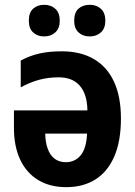

<svg xmlns="http://www.w3.org/2000/svg" viewBox="-20 -770 564 800"><path d="M237.3 -556.2Q315.9 -556.2 371.1 -523.9Q426.3 -491.7 455.1 -429.4Q483.9 -367.2 483.9 -275.9Q483.9 -182.6 456.5 -118.9Q429.2 -55.2 378.2 -22.7Q327.1 9.8 256.3 9.8Q188 9.8 139.2 -19.8Q90.3 -49.3 64.2 -104.7Q38.1 -160.2 38.1 -236.8V-310.1H344.2Q343.3 -377.4 312.7 -412.6Q282.2 -447.8 224.6 -447.8Q181.2 -447.8 143.8 -437.7Q106.4 -427.7 66.4 -406.2V-517.6Q103 -537.6 143.6 -546.9Q184.1 -556.2 237.3 -556.2ZM342.8 -213.4H168.5Q168.9 -178.2 178.5 -151.1Q188 -124 207 -109.1Q226.1 -94.2 254.4 -94.2Q292 -94.2 315.9 -122.6Q339.8 -150.9 342.8 -213.4ZM100.1 -683.6Q100.1 -717.8 118.2 -733.9Q136.2 -750 164.1 -750Q191.9 -750 210.4 -733.4Q229 -716.8 229 -683.6Q229 -651.9 210.4 -635Q191.9 -618.2 164.1 -618.2Q136.2 -618.2 118.2 -634.8Q100.1 -651.4 100.1 -683.6ZM289.1 -683.6Q289.1 -717.8 307.1 -733.9Q325.2 -750 354 -750Q381.8 -750 400.4 -733.4Q418.9 -716.8 418.9 -683.6Q418.9 -651.9 400.4 -635Q381.8 -618.2 354 -618.2Q325.2 -618.2 307.1 -635Q289.1 -651.9 289.1 -683.6Z"/></svg>

Font: Open Sans SemiCondensed
Style: Bold
Weight: 700
Width: 4
Designer: Monotype Design Team
Foundry: Monotype Imaging Inc.
Version: Version 3.003